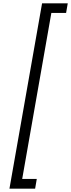

<svg xmlns="http://www.w3.org/2000/svg" viewBox="-20 -959 429 1159"><path d="M37 180 234 -939H389L379 -881H290L114 121H202L192 180Z"/></svg>

Font: Poppins Light
Style: Italic
Weight: 300
Italic angle: -10°
Designer: Ninad Kale (Devanagari), Jonny Pinhorn (Latin)
Foundry: Indian Type Foundry
Version: Version 3.200;PS 1.000;hotconv 16.6.54;makeotf.lib2.5.65590